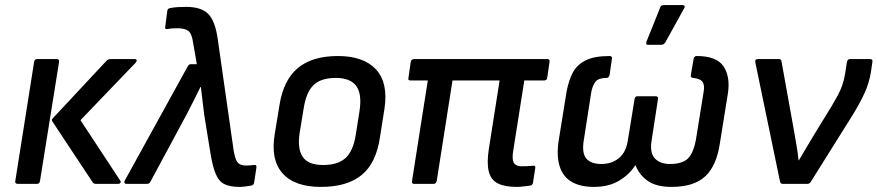

<svg xmlns="http://www.w3.org/2000/svg" viewBox="-20 -722 3446 754"><path d="M356 0Q348 0 344 -6L185 -246Q182 -251 186 -256L398 -483Q404 -490 414 -490H510Q515 -490 516.5 -486Q518 -482 513 -476L296 -250L452 -13Q456 -8 453 -4Q450 0 445 0ZM50 0Q38 0 40 -11L114 -479Q116 -490 126 -490H203Q213 -490 212 -479L137 -11Q135 0 126 0Z M921 12Q883 12 861 1Q839 -10 826.5 -40.5Q814 -71 805 -129L782 -271Q779 -296 775.5 -324.5Q772 -353 769 -380H767Q754 -353 739.5 -324.5Q725 -296 711 -269L571 -9Q567 0 558 0H476Q471 0 469 -3.5Q467 -7 470 -13L717 -461Q722 -470 729 -470H753L738 -556Q733 -591 719 -601Q705 -611 678 -611Q668 -611 658.5 -610.5Q649 -610 638 -608Q626 -606 629 -618L637 -679Q638 -689 648 -690Q660 -693 677 -694Q694 -695 711 -695Q770 -695 797.5 -667.5Q825 -640 835 -569L898 -128Q902 -106 907.5 -93.5Q913 -81 923 -76.5Q933 -72 945 -72Q953 -72 960 -72.5Q967 -73 977 -74Q989 -76 987 -64L978 -5Q976 6 966 7Q954 9 942 10.5Q930 12 921 12Z M1240 12Q1137 12 1089.5 -41.5Q1042 -95 1059 -196L1078 -312Q1094 -409 1150.5 -455.5Q1207 -502 1307 -502Q1407 -502 1456 -450Q1505 -398 1490 -296L1472 -182Q1457 -81 1400 -34.5Q1343 12 1240 12ZM1249 -74Q1307 -74 1337 -101.5Q1367 -129 1377 -192L1392 -287Q1402 -354 1378.5 -385Q1355 -416 1299 -416Q1241 -416 1212 -388.5Q1183 -361 1173 -299L1157 -202Q1147 -139 1168.5 -106.5Q1190 -74 1249 -74Z M2009 12Q1963 12 1935.5 -1.5Q1908 -15 1899.5 -48.5Q1891 -82 1900 -139L1942 -406H1757L1695 -11Q1692 0 1683 0H1606Q1596 0 1598 -11L1660 -406H1592Q1581 -406 1584 -416L1593 -479Q1595 -490 1606 -490H2130Q2140 -490 2138 -479L2129 -416Q2127 -406 2117 -406H2039L1995 -127Q1990 -94 1998.5 -81.5Q2007 -69 2029 -69Q2039 -69 2051 -69.5Q2063 -70 2073 -71Q2084 -73 2082 -62L2073 -4Q2071 6 2061 7Q2050 8 2036.5 10Q2023 12 2009 12Z M2312 12Q2258 12 2224 -8.5Q2190 -29 2177.5 -70Q2165 -111 2174 -170L2205 -362Q2213 -406 2229.5 -437Q2246 -468 2280 -485Q2314 -502 2374 -502Q2385 -502 2383 -491L2374 -428Q2371 -416 2362 -416Q2331 -416 2319 -401.5Q2307 -387 2302 -360L2273 -174Q2264 -122 2282 -100Q2300 -78 2342 -78Q2382 -78 2410.5 -101Q2439 -124 2446 -173L2472 -333Q2474 -344 2483 -344H2555Q2566 -344 2564 -333L2539 -171Q2531 -122 2551.5 -100Q2572 -78 2611 -78Q2659 -78 2681 -99Q2703 -120 2713 -174L2743 -360Q2748 -386 2739.5 -399.5Q2731 -413 2702 -416Q2691 -417 2693 -428L2704 -491Q2706 -502 2716 -502Q2795 -502 2822 -460.5Q2849 -419 2838 -352L2807 -159Q2794 -71 2749.5 -29.5Q2705 12 2617 12Q2559 12 2525.5 -10.5Q2492 -33 2476 -72H2474Q2452 -37 2411.5 -12.5Q2371 12 2312 12ZM2524 -546Q2519 -546 2518 -549.5Q2517 -553 2519 -559L2572 -691Q2574 -698 2578.5 -700Q2583 -702 2589 -702H2660Q2667 -702 2668.5 -698Q2670 -694 2666 -688L2593 -556Q2587 -546 2576 -546Z M3053 0Q3045 0 3043 -10L2946 -478Q2944 -490 2956 -490H3038Q3048 -490 3049 -481L3098 -209Q3103 -180 3108 -151Q3113 -122 3116 -92H3117Q3133 -120 3149.5 -147Q3166 -174 3182 -201L3247 -307Q3260 -329 3270.5 -348.5Q3281 -368 3288 -388.5Q3295 -409 3299 -433L3306 -479Q3309 -490 3317 -490H3397Q3408 -490 3406 -479L3400 -438Q3393 -395 3374.5 -355Q3356 -315 3327 -268L3164 -8Q3159 0 3151 0Z"/></svg>

Font: Sofia Sans SemiBold
Style: Italic
Weight: 600
Italic angle: -9°
Designer: Botio Nikoltchev, Ani Petrova
Foundry: lettersoup
Version: Version 4.100-B